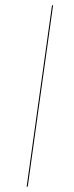

<svg xmlns="http://www.w3.org/2000/svg" viewBox="-20 -700 276 720"><path d="M84 0H80L175 -680H179Z"/></svg>

Font: Fira Sans Condensed Four
Style: Italic
Weight: 100
Width: 3
Italic angle: -8°
Designer: bBox Type GmbH & Carrois Corporate GbR & Edenspiekermann AG
Foundry: bBox Type GmbH & Carrois Corporate GbR & Edenspiekermann AG
Version: Version 4.301